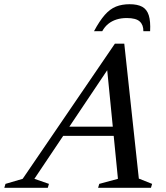

<svg xmlns="http://www.w3.org/2000/svg" viewBox="-90 -890 788 910"><path d="M179.5 -246 194 -289.5H513L498.5 -246ZM568 -43.5 631 -18.5 625.5 0H375L380.5 -18.5L469 -42.5L414.5 -594L443.5 -595L73 -42.5L142 -18.5L136.5 0H-69.5L-64 -18.5L17.5 -42.5L454.5 -683H499ZM511 -804.5Q484 -804.5 462 -797.5Q440 -790.5 423 -776.8Q406 -763 394.5 -742H355.5Q382 -791.5 406.8 -819.5Q431.5 -847.5 459.8 -858.8Q488 -870 524.5 -870Q561.5 -870 583.8 -858Q606 -846 615 -817.8Q624 -789.5 621.5 -742H589.5Q590 -772 572.2 -788.2Q554.5 -804.5 511 -804.5Z"/></svg>

Font: Newsreader 24pt Medium
Style: Italic
Weight: 500
Italic angle: -17°
Designer: Hugues Gentile
Foundry: Production Type
Version: Version 1.003